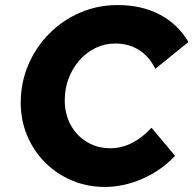

<svg xmlns="http://www.w3.org/2000/svg" viewBox="-20 -729 765 759"><path d="M395 10Q325 10 264.5 -15.5Q204 -41 158.5 -86.5Q113 -132 87.5 -192.5Q62 -253 62 -323Q62 -403 92 -473Q122 -543 174.5 -596Q227 -649 296.5 -679Q366 -709 445 -709Q540 -709 611.5 -671.5Q683 -634 725 -563L594 -457Q569 -507 528.5 -532Q488 -557 436 -557Q394 -557 358 -539.5Q322 -522 294.5 -491Q267 -460 251.5 -419.5Q236 -379 236 -332Q236 -278 259.5 -235Q283 -192 324 -167.5Q365 -143 416 -143Q460 -143 501 -163.5Q542 -184 579 -224L672 -113Q619 -56 544.5 -23Q470 10 395 10Z"/></svg>

Font: Red Hat Text VF
Style: Italic
Weight: 300
Italic angle: -12°
Designer: Pentagram, MCKL
Foundry: Pentagram, MCKL
Version: Version 1.023